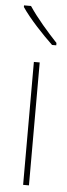

<svg xmlns="http://www.w3.org/2000/svg" viewBox="-55 -792 287 820"><g transform="rotate(5 89.0 -382.0)"><path d="M44 -764H14V-757C47 -708 106 -646 148 -606H166V-616C125 -660 78 -713 44 -764ZM102 0V-527H77V0Z"/></g></svg>

Font: Noto Sans Khmer UI Condensed Thin
Style: Regular
Weight: 100
Width: 3
Designer: Danh Hong and the Monotype Design Team
Foundry: Monotype Imaging Inc.
Version: Version 2.002